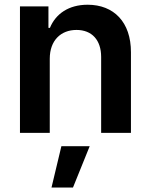

<svg xmlns="http://www.w3.org/2000/svg" viewBox="-20 -573 650 828"><path d="M194.6 -319.6C194.6 -398.4 242.2 -443.9 310 -443.9C376.4 -443.9 416.2 -400.2 416.2 -327.4V0H544.7V-347.3C545.1 -478 470.5 -552.6 358 -552.6C276.3 -552.6 220.2 -513.5 195.3 -452.8H188.9V-545.5H66.1V0H194.6ZM202.1 235.8H294.7L366.8 57.5H244.7Z"/></svg>

Font: Margiela Sans Semi Bold
Style: Regular
Weight: 600
Designer: Stefan Endress, Andreas Faust
Version: Version 1.100;FEAKit 1.0